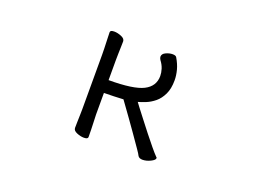

<svg xmlns="http://www.w3.org/2000/svg" viewBox="-80 -665 1161 859"><g transform="rotate(20 500.0 -235.0)"><path d="M321 -366Q321 -376 320.5 -397Q320 -418 319 -440Q318 -462 318 -473Q318 -483 337 -483Q353 -483 371 -475.5Q389 -468 389 -455Q389 -447 388.5 -430.5Q388 -414 387.5 -396Q387 -378 387 -366V-270Q505 -270 551.5 -293.5Q598 -317 598 -366Q598 -382 592.5 -399.5Q587 -417 574 -434Q569 -442 569 -448Q569 -462 585.5 -469.5Q602 -477 617 -477Q632 -477 636 -470Q652 -443 658.5 -418Q665 -393 665 -370Q665 -330 652 -303Q639 -276 619.5 -260Q600 -244 579 -235.5Q558 -227 543 -223Q544 -221 557.5 -203.5Q571 -186 591 -160Q611 -134 633 -106Q655 -78 674.5 -54.5Q694 -31 705 -20Q708 -19 708 -15Q708 -6 688.5 3.5Q669 13 651 13Q635 13 629 3Q626 -4 612.5 -23.5Q599 -43 568 -87.5Q537 -132 479 -212Q460 -211 433.5 -210Q407 -209 387 -209V-106Q387 -100 388 -79Q389 -58 389.5 -35Q390 -12 390 0Q390 10 371 10Q355 10 337 2.5Q319 -5 319 -18Q319 -26 319.5 -44.5Q320 -63 320.5 -81Q321 -99 321 -106Z"/></g></svg>

Font: QiushuiShotai
Style: Regular
Weight: 600
Designer: Fontworks Inc.
Foundry: Fontworks Inc.
Version: Version 1.250